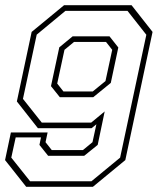

<svg xmlns="http://www.w3.org/2000/svg" viewBox="-32 -720 608 740"><path d="M475 -700 556 -597 451 -103 326 0H69L-12.5 -103L10 -209.5H151.5L143.5 -172L167.5 -141.5H287.5L324.5 -172L339.5 -241L321 -226H114L33 -329L90 -597L215 -700ZM390 -580 424 -537 395 -400.5 327.5 -345.5H198.5L164.5 -388L196.5 -537.5L248 -580ZM376.5 -558.5H253.5L216.5 -528L188.5 -398L212.5 -367.5H325.5L374.5 -407.5L400.5 -528ZM459.5 -678H220L109.5 -586.5L56.5 -339L129 -247.5H319.5L371.5 -290.5L344.5 -161.5L292.5 -119.5H153.5L120 -161.5L126 -190.5H28.5L11.5 -112.5L84 -21.5H320.5L431 -112.5L532 -586Z"/></svg>

Font: Tourney ExtraLight
Style: Italic
Weight: 250
Italic angle: -12°
Version: Version 1.015